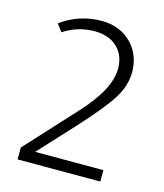

<svg xmlns="http://www.w3.org/2000/svg" viewBox="-100 -721 680 796"><g transform="rotate(15 240.0 -322.5)"><path d="M50 0V-51L244 -262Q355 -382 355 -471Q355 -528 319 -562Q283 -596 221 -596Q150 -596 89 -556L65 -588Q143 -645 239 -645Q320 -645 371 -591Q415 -543 415 -471Q415 -415 381 -359.5Q347 -304 248 -196L112 -49H405V0Z"/></g></svg>

Font: TajawalTap
Style: Regular
Weight: 300
Designer: Boutros Fonts
Foundry: Created by Boutros International 2017
Version: Version 2.700